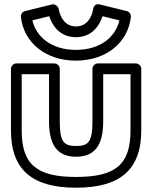

<svg xmlns="http://www.w3.org/2000/svg" viewBox="-20 -833 712 893"><path d="M252.4 -794.5C247.3 -806.6 233.8 -815.2 222 -812.3L96 -781.3C85.6 -778.7 75.7 -767.3 77.2 -754.2C90.8 -632.8 194.2 -551 333 -551C471.8 -551 575.2 -632.8 588.8 -754.2C590 -764.9 582.8 -778.1 570 -781.3L444 -812.3C423.1 -817.4 415.3 -802.7 413.3 -791.8C412.4 -784.1 401.5 -710 333 -710C265 -710 253.2 -787.6 252.4 -794.5ZM456.7 -757.6 535.4 -738.3C516.3 -657.4 443 -601 333 -601C222.5 -601 149.5 -658.4 130.6 -738.3L209.3 -757.6C219.7 -723.8 251.7 -660 333 -660C415 -660 446.9 -725.5 456.7 -757.6ZM31 -513V-226C31 -39.9 133.9 40 334 40C534.1 40 637 -39.9 637 -226V-513C637 -528.1 622.7 -538 612 -538H435C419.9 -538 410 -523.7 410 -513V-269C410 -172.6 391.2 -154 334 -154C276.8 -154 258 -172.6 258 -269V-513C258 -528.1 243.7 -538 233 -538H56C40.9 -538 31 -523.7 31 -513ZM81 -488H208V-269C208 -163.4 243.2 -104 334 -104C424.8 -104 460 -163.4 460 -269V-488H587V-226C587 -68.1 517.9 -10 334 -10C150.1 -10 81 -68.1 81 -226Z"/></svg>

Font: Hussar Ekologiczny
Style: Regular
Weight: 400
Foundry: Cannot Into Space Fonts
Version: Version 0.97